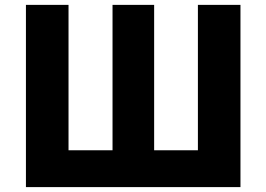

<svg xmlns="http://www.w3.org/2000/svg" viewBox="-20 -764 1088 784"><path d="M85.9 0V-744.1H259.8V-150.4H439.5V-744.1H609.4V-150.4H788.1V-744.1H961.9V0Z"/></svg>

Font: Gen Shin Gothic Heavy
Style: Bold
Weight: 900
Designer: [Source Han Sans]
Ryoko NISHIZUKA  (kana & ideographs); Paul D. Hunt (Latin, Greek & Cyrillic); Wenlong ZHANG  (bopomofo
Version: Version 1.002.20150607